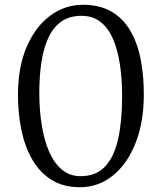

<svg xmlns="http://www.w3.org/2000/svg" viewBox="-20 -772 675 801"><path d="M313 9Q243.5 9 194 -22.2Q144.5 -53.5 113.8 -107.8Q83 -162 68.8 -232.2Q54.5 -302.5 55 -380Q55.5 -494 91.8 -577.5Q128 -661 189.2 -706.5Q250.5 -752 326 -752Q397 -752 445.8 -723.2Q494.5 -694.5 524.2 -643Q554 -591.5 567.2 -522.8Q580.5 -454 580 -374Q579.5 -261.5 545.5 -175.2Q511.5 -89 451.5 -40Q391.5 9 313 9ZM316 -37Q381 -37 419 -78Q457 -119 473.2 -193.8Q489.5 -268.5 489.5 -370Q489.5 -442 480.2 -503.2Q471 -564.5 451.2 -610Q431.5 -655.5 399 -680.8Q366.5 -706 320 -706Q271.5 -706 238 -683.5Q204.5 -661 183.8 -618.8Q163 -576.5 153.5 -517.2Q144 -458 144 -384Q144 -314.5 153.8 -252Q163.5 -189.5 184.2 -141Q205 -92.5 237.8 -64.8Q270.5 -37 316 -37Z"/></svg>

Font: Merriweather Light 18pt Light
Style: Regular
Weight: 300
Version: Version 2.100